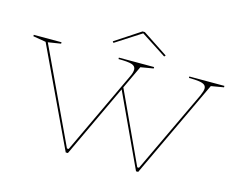

<svg xmlns="http://www.w3.org/2000/svg" viewBox="-120 -1105 1606 1290"><g transform="rotate(15 683.0 -459.5)"><path d="M921 0 679 -520 686 -537 922 -28H934L1207 -605Q1214 -621 1218 -634Q1222 -647 1222 -656Q1222 -672 1210.5 -681Q1199 -690 1173 -694Q1147 -698 1102 -698V-708H1346V-698L1258 -683L936 0ZM432 0 109 -683 20 -698V-708H213V-698L124 -684L433 -28H445L717 -605Q725 -621 728.5 -634Q732 -647 732 -656Q732 -680 706 -689Q680 -698 612 -698V-708H857V-698L768 -683L447 0ZM551 -794 544 -803 720 -919H736L912 -803L904 -794L728 -908Z"/></g></svg>

Font: Kalnia SemiExpanded Thin
Style: Regular
Weight: 250
Width: 6
Designer: Frida Medrano
Foundry: Frida Medrano
Version: Version 1.105